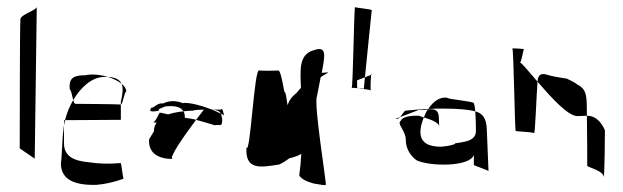

<svg xmlns="http://www.w3.org/2000/svg" viewBox="-20 -593 1830 564"><path d="M38 -157 82 -127 88 -573C88 -563 42 -551 40 -537C38 -523 38 -162 38 -157Z M159 -117C157 -70 191 -48 263 -50C289 -52 315 -58 343 -68C341 -70 337 -109 335 -114C300 -111 270 -112 244 -116C199 -120 168 -132 168 -172V-225C167 -218 166 -212 166 -206C164 -208 161 -114 159 -117ZM335 -286C341 -286 345 -324 351 -324C351 -332 346 -340 337 -347C342 -336 341 -319 335 -294ZM171 -240 335 -241V-286C331 -287 207 -288 201 -288C199 -288 197 -293 195 -299C184 -280 176 -260 171 -240ZM297 -367C313 -362 327 -355 337 -347C331 -360 318 -366 297 -367ZM185 -330C189 -329 192 -311 195 -299C217 -336 249 -366 285 -367H297C274 -374 248 -376 231 -372C199 -372 181 -366 185 -330ZM168 -225 171 -240H168Z M418 -184C415 -143 445 -126 488 -126C472 -126 524 -198 556 -241C546 -244 537 -245 523 -247C523 -255 522 -261 519 -266C501 -264 486 -261 474 -257C467 -259 459 -260 451 -262C447 -266 439 -234 429 -234C433 -233 437 -233 440 -233C435 -226 432 -217 432 -207ZM425 -277C416 -266 423 -263 447 -268C441 -274 465 -278 463 -280C493 -284 511 -279 519 -266C528 -267 537 -268 547 -268C553 -270 564 -271 579 -271C577 -268 568 -257 556 -241C581 -234 599 -229 611 -225C621 -228 632 -221 632 -233C633 -231 633 -253 631 -250C631 -253 630 -257 629 -259C619 -264 610 -268 601 -272H600C580 -280 535 -294 517 -290C497 -298 477 -298 459 -289C442 -292 431 -274 425 -277ZM605 -271C616 -270 625 -267 629 -259C632 -258 635 -256 638 -254C637 -257 634 -279 629 -271ZM638 -254Z M704 -160C700 -94 742 -100 801 -110C813 -116 822 -122 830 -128C843 -131 855 -135 865 -141C864 -119 862 -98 859 -78C865 -67 880 -60 901 -54C923 -50 935 -48 937 -50C940 -52 901 -287 911 -310L922 -366C940 -380 959 -382 925 -379L930 -406C936 -444 932 -457 897 -444C858 -430 862 -387 864 -335C860 -331 856 -326 852 -321C838 -310 829 -298 825 -284C823 -288 821 -318 817 -322C814 -317 807 -387 797 -386C793 -385 744 -385 741 -386C727 -392 715 -136 704 -160Z M1013 -335C1013 -335 1023 -335 1032 -334C1030 -335 1029 -335 1029 -336V-357L1052 -366C1058 -430 1072 -561 1072 -563C1072 -566 1026 -570 1023 -572C1020 -576 1017 -335 1013 -335ZM1032 -334C1040 -332 1064 -330 1069 -328C1068 -334 1069 -363 1070 -373L1052 -366C1050 -348 1049 -334 1049 -332C1048 -333 1040 -334 1032 -334ZM1070 -373 1072 -374C1071 -379 1071 -377 1070 -373ZM1069 -328C1069 -327 1070 -327 1070 -327C1070 -327 1070 -328 1069 -328Z M1157 -238C1145 -228 1172 -210 1172 -182C1172 -152 1190 -132 1204 -122C1242 -104 1360 -102 1372 -138V-108L1415 -91L1410 -212C1409 -244 1399 -260 1376 -266C1378 -243 1378 -212 1378 -209C1379 -178 1342 -176 1317 -172C1317 -168 1298 -164 1276 -162C1241 -162 1215 -172 1215 -206C1215 -219 1219 -233 1225 -248C1216 -251 1210 -253 1212 -253C1179 -254 1161 -248 1157 -238ZM1142 -244C1147 -242 1151 -245 1155 -249C1151 -247 1146 -246 1142 -244ZM1225 -248C1242 -243 1269 -234 1270 -222C1270 -229 1269 -251 1269 -251C1267 -272 1255 -273 1237 -272C1232 -265 1228 -256 1225 -248ZM1155 -249C1173 -256 1191 -263 1210 -270C1218 -270 1235 -269 1238 -273C1215 -272 1190 -270 1172 -268C1167 -268 1162 -256 1155 -249ZM1270 -220V-222ZM1238 -273C1256 -274 1272 -274 1284 -274C1326 -274 1357 -271 1376 -266C1375 -279 1373 -288 1372 -290C1368 -296 1296 -301 1293 -306C1271 -309 1252 -294 1238 -273Z M1485 -451C1489 -451 1492 -208 1495 -208C1497 -207 1545 -205 1549 -202C1552 -199 1556 -316 1559 -353C1533 -383 1513 -408 1508 -409C1513 -417 1517 -447 1519 -448C1522 -450 1485 -451 1485 -451ZM1559 -353C1598 -308 1648 -252 1676 -252C1686 -252 1696 -253 1704 -253C1703 -303 1707 -329 1677 -344C1668 -351 1658 -356 1645 -362C1617 -366 1598 -370 1585 -374C1572 -378 1564 -374 1561 -364C1560 -365 1560 -360 1559 -353ZM1704 -253C1705 -199 1705 -110 1705 -106C1705 -102 1751 -92 1753 -75C1756 -58 1757 -210 1757 -210C1757 -210 1741 -254 1704 -253Z"/></svg>

Font: Arrow
Style: Regular
Weight: 400
Version: Version 0.23